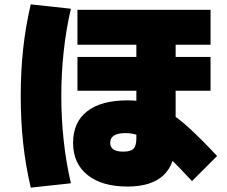

<svg xmlns="http://www.w3.org/2000/svg" viewBox="-20 -800 1040 880"><path d="M565 55Q447 55 381 2Q315 -51 315 -145Q315 -240 379.5 -290Q444 -340 565 -340Q617 -340 661 -328.5Q705 -317 750.5 -288.5Q796 -260 850 -210.5Q904 -161 975 -85L860 30Q799 -36 755 -78.5Q711 -121 677 -145.5Q643 -170 614 -180Q585 -190 555 -190Q485 -190 485 -145Q485 -105 545 -105Q579 -105 592 -118.5Q605 -132 605 -165V-595H335V-755H945V-595H785V-155Q785 -50 730 2.5Q675 55 565 55ZM335 -384V-539H945V-384ZM121 60Q97 -42 86 -145Q75 -248 75 -360Q75 -472 86 -575Q97 -678 121 -780L305 -760Q283 -666 272 -565Q261 -464 261 -360Q261 -256 272 -155Q283 -54 305 40Z"/></svg>

Font: M PLUS 1 Thin Black
Style: Regular
Weight: 900
Version: Version 1.001